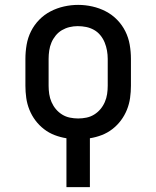

<svg xmlns="http://www.w3.org/2000/svg" viewBox="-20 -561 640 786"><path d="M252 205V5Q227 1 203.5 -8Q180 -17 160 -32.5Q140 -48 125 -68Q110 -88 100.5 -111.5Q91 -135 87.5 -160Q84 -185 84 -210V-320Q84 -349 89 -378Q94 -407 107 -433Q120 -459 140.5 -480Q161 -501 187 -514.5Q213 -528 242 -534.5Q271 -541 300 -541Q329 -541 358 -534.5Q387 -528 413 -514.5Q439 -501 459.5 -480Q480 -459 493 -433Q506 -407 511 -378Q516 -349 516 -320V-210Q516 -185 512.5 -160Q509 -135 499.5 -111.5Q490 -88 475 -68Q460 -48 440 -32.5Q420 -17 396.5 -8Q373 1 348 5V205ZM300 -76Q317 -76 334 -79.5Q351 -83 365.5 -92Q380 -101 391 -114Q402 -127 409 -143Q416 -159 418.5 -176Q421 -193 421 -210V-320Q421 -337 418 -354Q415 -371 408.5 -387Q402 -403 391 -416.5Q380 -430 365 -438.5Q350 -447 333 -450.5Q316 -454 298 -454Q281 -454 264.5 -450Q248 -446 233.5 -437.5Q219 -429 208 -415.5Q197 -402 190.5 -386.5Q184 -371 181.5 -354Q179 -337 179 -320V-210Q179 -193 181.5 -176Q184 -159 191 -143Q198 -127 209 -114Q220 -101 234.5 -92Q249 -83 266 -79.5Q283 -76 300 -76Z"/></svg>

Font: Iosevka Slab Medium Extended
Style: Regular
Weight: 500
Width: 7
Monospace: yes
Designer: Belleve Invis
Foundry: Belleve Invis
Version: Version 11.1.1; ttfautohint (v1.8.3)